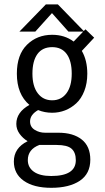

<svg xmlns="http://www.w3.org/2000/svg" viewBox="-20 -674 490 894"><path d="M252 -56Q321 -56 360.8 -24.2Q400.5 7.5 400.5 69.5Q400.5 135 351.5 167.8Q302.5 200.5 218.5 200.5Q137.5 200.5 91 168Q44.5 135.5 44.5 78Q44.5 15 108.5 -16.5Q86 -30.5 71 -51.2Q56 -72 56 -97Q56 -151.5 117 -185.5Q58.5 -235 58.5 -331Q58.5 -419 105.5 -465.5Q152.5 -512 223 -512Q281 -512 323 -480.5L367.5 -527H298.5L222 -613L144.5 -527H70.5L193.5 -653.5H249.5L370 -529.5L378 -537.5L418.5 -498.5L361 -437Q386.5 -393 386.5 -331Q386.5 -286 372.5 -250.2Q358.5 -214.5 335.2 -193Q312 -171.5 283.2 -160.2Q254.5 -149 223 -149Q187.5 -149 157.5 -161.5Q120 -140 120 -108.5Q120 -83 141.5 -69.5Q163 -56 190 -56ZM223 -207Q265 -207 289.5 -239.8Q314 -272.5 314 -331Q314 -390 290.8 -422.2Q267.5 -454.5 223 -454.5Q177.5 -454.5 154.2 -422.2Q131 -390 131 -331Q131 -272.5 155.8 -239.8Q180.5 -207 223 -207ZM109.5 71.5Q109.5 105.5 137.5 125.5Q165.5 145.5 218.5 145.5Q333 145.5 333 72Q333 36 313.2 18.5Q293.5 1 244 1H163Q109.5 21.5 109.5 71.5Z"/></svg>

Font: League Mono Condensed Light
Style: Regular
Weight: 300
Width: 1
Designer: Tyler Finck
Foundry: The League of Moveable Type / Tyler Finck
Version: Version 2.210